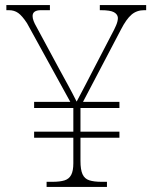

<svg xmlns="http://www.w3.org/2000/svg" viewBox="-20 -734 599 754"><path d="M163 0V-20H186Q215 -20 233 -25.5Q251 -31 259.5 -47Q268 -63 268 -93V-193H114V-217H268V-310H114V-334H256L86 -643Q67 -672 51.5 -683Q36 -694 15 -694H5V-714H176V-694H141Q108 -694 108 -671Q108 -662 112 -651.5Q116 -641 123 -629L212 -464Q229 -433 247 -400Q265 -367 281 -335Q286 -345 295 -361.5Q304 -378 315 -399.5Q326 -421 338 -444L418 -598Q429 -618 436 -634.5Q443 -651 443 -664Q442 -678 427.5 -686Q413 -694 376 -694H372V-714H554V-694H546Q517 -694 496.5 -676.5Q476 -659 455 -618L306 -334H449V-310H296V-217H449V-193H296V-102Q296 -68 304 -50Q312 -32 330.5 -26Q349 -20 379 -20H400V0Z"/></svg>

Font: Noto Serif Kannada Thin
Style: Regular
Weight: 250
Version: Version 2.003